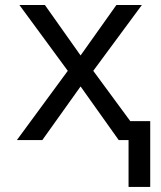

<svg xmlns="http://www.w3.org/2000/svg" viewBox="-20 -556 640 762"><path d="M249 -274.9 57.1 -536.1H158.2L299.8 -335.9L441.9 -536.1H543L350.1 -274.9L497.1 -75.2H576.2V186H490.2V0H451.2L299.8 -212.9L147.9 0H46.9Z"/></svg>

Font: Droid Sans Mono
Style: Regular
Weight: 400
Monospace: yes
Foundry: Ascender Corporation
Version: Version 1.00 build 112